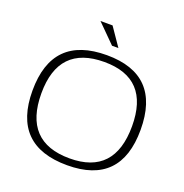

<svg xmlns="http://www.w3.org/2000/svg" viewBox="-153 -1020 1110 1161"><g transform="rotate(20 401.5 -439.5)"><path d="M404.3 -39.1Q693.4 -39.1 693.4 -351.1Q693.4 -659.2 404.3 -659.2Q109.9 -659.2 109.9 -351.1Q109.9 -39.1 404.3 -39.1ZM53.7 -348.1Q53.7 -703.1 404.3 -703.1Q749.5 -703.1 749.5 -348.1Q749.5 4.9 404.3 4.9Q53.7 4.9 53.7 -348.1ZM454.1 -767.1H413.1L296.4 -883.8H374Z"/></g></svg>

Font: Sansation Light
Style: Light
Weight: 300
Designer: Bernd Montag
Version: Version 1.301